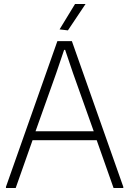

<svg xmlns="http://www.w3.org/2000/svg" viewBox="-20 -947 651 967"><path d="M10 -6 269 -740H342L601 -6V0H552L467 -241H144L59 0H10ZM452 -286 348 -578 308 -696H303L263 -578L159 -286ZM280 -799 358 -927H411L322 -794Z"/></svg>

Font: Encode Sans Narrow
Style: ExtraLight
Weight: 200
Designer: Pablo Impallari, Andres Torresi
Foundry: Pablo Impallari, Andres Torresi
Version: Version 1.000; ttfautohint (v1.00) -l 8 -r 50 -G 200 -x 14 -